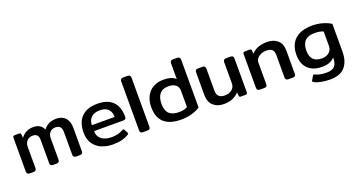

<svg xmlns="http://www.w3.org/2000/svg" viewBox="-48 -1377 4170 2243"><g transform="rotate(-20 2037.0 -255.0)"><path d="M59 -36V-453Q59 -468 64 -474Q69 -480 85 -480H138Q149 -480 154 -475.5Q159 -471 160 -460L163 -418Q192 -455 229.5 -475Q267 -495 319 -495Q363 -495 395.5 -475.5Q428 -456 443 -418Q498 -495 602 -495Q673 -495 714.5 -452Q756 -409 756 -324V-36Q756 -18 747.5 -9Q739 0 718 0H674Q654 0 645 -9Q636 -18 636 -36V-317Q636 -363 616.5 -383Q597 -403 558 -403Q517 -403 491.5 -376Q466 -349 466 -303V-36Q466 -18 457 -9Q448 0 428 0H387Q367 0 358 -9Q349 -18 349 -36V-322Q349 -364 331.5 -383.5Q314 -403 276 -403Q233 -403 206 -374.5Q179 -346 179 -300V-36Q179 -18 170.5 -9Q162 0 141 0H97Q77 0 68 -9Q59 -18 59 -36Z M849 -232Q849 -361 918 -428Q987 -495 1114 -495Q1240 -495 1304.5 -430Q1369 -365 1369 -242Q1369 -207 1337 -207H970Q970 -141 1016 -105.5Q1062 -70 1144 -70Q1223 -70 1286 -106Q1293 -110 1297 -110Q1304 -110 1308 -101L1332 -58Q1335 -52 1335 -47Q1335 -40 1326 -34Q1285 -9 1237.5 3Q1190 15 1128 15Q1050 15 987 -11.5Q924 -38 886.5 -93.5Q849 -149 849 -232ZM1253 -281Q1253 -343 1218.5 -378Q1184 -413 1115 -413Q1045 -413 1007.5 -377Q970 -341 970 -281Z M1467 -36V-643Q1467 -662 1475.5 -671Q1484 -680 1504 -680H1557Q1577 -680 1586 -671Q1595 -662 1595 -643V-36Q1595 -18 1586.5 -9Q1578 0 1557 0H1504Q1484 0 1475.5 -9Q1467 -18 1467 -36Z M1693 -241Q1693 -316 1722 -373.5Q1751 -431 1805.5 -463Q1860 -495 1934 -495Q2039 -495 2086 -448V-643Q2086 -662 2095 -671Q2104 -680 2124 -680H2174Q2194 -680 2203 -671Q2212 -662 2212 -643V-50Q2174 -22 2110 -3.5Q2046 15 1977 15Q1693 15 1693 -241ZM2086 -100V-304Q2086 -353 2052 -378Q2018 -403 1964 -403Q1891 -403 1855 -359Q1819 -315 1819 -238Q1819 -152 1859 -114Q1899 -76 1980 -76Q2047 -76 2086 -100Z M2325 -166V-443Q2325 -462 2333.5 -471Q2342 -480 2362 -480H2415Q2435 -480 2444 -471Q2453 -462 2453 -443V-169Q2453 -121 2478 -98.5Q2503 -76 2552 -76Q2604 -76 2639 -105Q2674 -134 2674 -180V-443Q2674 -462 2683 -471Q2692 -480 2712 -480H2764Q2784 -480 2793 -471Q2802 -462 2802 -443V-27Q2802 -11 2797 -5.5Q2792 0 2776 0H2720Q2709 0 2704 -4.5Q2699 -9 2698 -19L2694 -61Q2626 15 2507 15Q2425 15 2375 -30.5Q2325 -76 2325 -166Z M2920 -36V-453Q2920 -468 2925 -474Q2930 -480 2946 -480H3003Q3025 -480 3026 -460L3028 -420Q3096 -495 3223 -495Q3304 -495 3353.5 -451.5Q3403 -408 3403 -321V-36Q3403 -18 3394.5 -9Q3386 0 3366 0H3313Q3293 0 3284 -9Q3275 -18 3275 -36V-313Q3275 -362 3252.5 -382.5Q3230 -403 3180 -403Q3127 -403 3087.5 -374.5Q3048 -346 3048 -301V-36Q3048 -18 3039.5 -9Q3031 0 3010 0H2958Q2938 0 2929 -9Q2920 -18 2920 -36Z M3574 130Q3558 121 3566 108L3595 59Q3601 49 3607 49Q3611 49 3617 52Q3672 80 3760 80Q3827 80 3858 48Q3889 16 3889 -60Q3861 -30 3823.5 -15.5Q3786 -1 3733 -1Q3621 -1 3558.5 -62Q3496 -123 3496 -234Q3496 -360 3570.5 -427.5Q3645 -495 3786 -495Q3851 -495 3913.5 -477Q3976 -459 4015 -432V-89Q4015 32 3956 101Q3897 170 3771 170Q3713 170 3658 159Q3603 148 3574 130ZM3889 -206V-384Q3870 -393 3841 -398Q3812 -403 3780 -403Q3622 -403 3622 -242Q3622 -168 3657 -131.5Q3692 -95 3763 -95Q3819 -95 3854 -124.5Q3889 -154 3889 -206Z"/></g></svg>

Font: Mitr
Style: Regular
Weight: 400
Designer: Thanarat Vachiruckul
Foundry: Cadson Demak
Version: Version 1.002